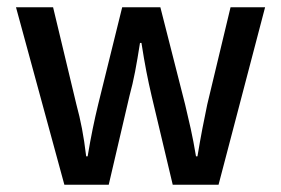

<svg xmlns="http://www.w3.org/2000/svg" viewBox="-20 -508 773 528"><path d="M157 0 24 -488H126L190 -221Q199 -188 205.5 -154Q212 -120 217 -78H221Q228 -120 235 -154Q242 -188 250 -221L316 -488H421L489 -221Q497 -188 504.5 -154Q512 -120 519 -78H523Q530 -120 536.5 -154Q543 -188 550 -221L614 -488H709L581 0H455L397 -244Q389 -278 382.5 -311.5Q376 -345 369 -390H365Q358 -345 351.5 -311Q345 -277 336 -244L279 0Z"/></svg>

Font: UmiuVSE Medium
Style: Regular
Weight: 500
Designer: Paul D. Hunt
Foundry: Adobe
Version: Version 3.046;September 5, 2023;FontCreator 14.0.0.2901 64-b